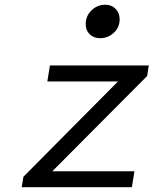

<svg xmlns="http://www.w3.org/2000/svg" viewBox="-20 -784 643 804"><path d="M398.9 -624Q372.6 -624 355.7 -640.4Q338.9 -656.7 338.9 -683.1Q338.9 -717.3 363.3 -740.7Q387.7 -764.2 420.9 -764.2Q447.3 -764.2 464.1 -747.1Q481 -730 481 -703.1Q481 -669.4 456.5 -646.7Q432.1 -624 398.9 -624ZM70.8 0 78.1 -43.9 474.1 -442.9H178.2L189 -509.8H603L596.2 -465.8L199.2 -66.9H543L532.2 0Z"/></svg>

Font: Office Code Pro Italic
Style: Regular
Weight: 400
Italic angle: -9°
Designer: Nathan Rutzky & Paul D. Hunt
Foundry: Adobe Systems Incorporated
Version: Version 1.004;PS 001.004;hotconv 1.0.70;makeotf.lib2.5.58329